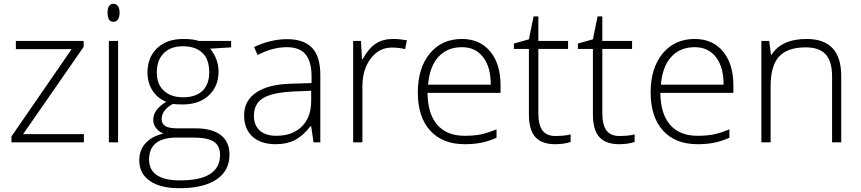

<svg xmlns="http://www.w3.org/2000/svg" viewBox="-20 -745 4506 1005"><path d="M418.9 0H40V-30.8L355 -487.8H63V-530.8H418V-500L101.1 -43H418.9Z M598.1 0H549.8V-530.8H598.1ZM543 -678.2Q543 -725.1 573.7 -725.1Q588.9 -725.1 597.4 -712.9Q606 -700.7 606 -678.2Q606 -656.2 597.4 -643.6Q588.9 -630.9 573.7 -630.9Q543 -630.9 543 -678.2Z M1189.9 -530.8V-497.1L1080.1 -490.2Q1124 -435.5 1124 -370.1Q1124 -293.5 1073 -245.8Q1022 -198.2 936 -198.2Q899.9 -198.2 885.3 -201.2Q856.4 -186 841.3 -165.5Q826.2 -145 826.2 -122.1Q826.2 -96.7 845.5 -85Q864.7 -73.2 910.2 -73.2H1002.9Q1089.4 -73.2 1135.3 -38.3Q1181.2 -3.4 1181.2 64.9Q1181.2 148.9 1113 194.6Q1044.9 240.2 918.9 240.2Q818.8 240.2 763.9 201.7Q709 163.1 709 94.2Q709 39.6 742.9 3.4Q776.9 -32.7 835 -45.9Q811 -56.2 796.6 -75Q782.2 -93.8 782.2 -118.2Q782.2 -171.4 850.1 -211.9Q803.7 -231 777.8 -271.7Q752 -312.5 752 -365.2Q752 -444.8 802.5 -492.9Q853 -541 939 -541Q991.2 -541 1020 -530.8ZM760.3 89.8Q760.3 199.2 922.9 199.2Q1131.8 199.2 1131.8 65.9Q1131.8 18.1 1099.1 -3.4Q1066.4 -24.9 993.2 -24.9H906.2Q760.3 -24.9 760.3 89.8ZM800.8 -365.2Q800.8 -303.7 838.1 -269.8Q875.5 -235.8 938 -235.8Q1004.4 -235.8 1039.8 -269.5Q1075.2 -303.2 1075.2 -367.2Q1075.2 -435.1 1038.8 -469Q1002.4 -502.9 937 -502.9Q873.5 -502.9 837.2 -466.6Q800.8 -430.2 800.8 -365.2Z M1621.1 0 1608.9 -84H1605Q1564.9 -32.7 1522.7 -11.5Q1480.5 9.8 1422.9 9.8Q1344.7 9.8 1301.3 -30.3Q1257.8 -70.3 1257.8 -141.1Q1257.8 -218.8 1322.5 -261.7Q1387.2 -304.7 1509.8 -307.1L1610.8 -310.1V-345.2Q1610.8 -420.9 1580.1 -459.5Q1549.3 -498 1481 -498Q1407.2 -498 1328.1 -457L1310.1 -499Q1397.5 -540 1482.9 -540Q1570.3 -540 1613.5 -494.6Q1656.7 -449.2 1656.7 -353V0ZM1425.8 -34.2Q1510.7 -34.2 1559.8 -82.8Q1608.9 -131.3 1608.9 -217.8V-270L1516.1 -266.1Q1404.3 -260.7 1356.7 -231.2Q1309.1 -201.7 1309.1 -139.2Q1309.1 -89.4 1339.6 -61.8Q1370.1 -34.2 1425.8 -34.2Z M2037.6 -541Q2071.3 -541 2109.9 -534.2L2100.6 -487.8Q2067.4 -496.1 2031.7 -496.1Q1963.9 -496.1 1920.4 -438.5Q1877 -380.9 1877 -293V0H1828.6V-530.8H1869.6L1874.5 -435.1H1877.9Q1910.6 -493.7 1947.8 -517.3Q1984.9 -541 2037.6 -541Z M2412.1 9.8Q2296.4 9.8 2231.7 -61.5Q2167 -132.8 2167 -261.2Q2167 -388.2 2229.5 -464.6Q2292 -541 2397.9 -541Q2491.7 -541 2545.9 -475.6Q2600.1 -410.2 2600.1 -297.9V-258.8H2217.8Q2218.8 -149.4 2268.8 -91.8Q2318.8 -34.2 2412.1 -34.2Q2457.5 -34.2 2491.9 -40.5Q2526.4 -46.9 2579.1 -67.9V-23.9Q2534.2 -4.4 2496.1 2.7Q2458 9.8 2412.1 9.8ZM2397.9 -498Q2321.3 -498 2274.9 -447.5Q2228.5 -397 2220.7 -301.8H2548.8Q2548.8 -394 2508.8 -446Q2468.8 -498 2397.9 -498Z M2886.7 -33.2Q2932.6 -33.2 2966.8 -41V-2Q2931.6 9.8 2885.7 9.8Q2815.4 9.8 2782 -27.8Q2748.5 -65.4 2748.5 -146V-488.8H2669.9V-517.1L2748.5 -539.1L2772.9 -659.2H2797.9V-530.8H2953.6V-488.8H2797.9V-152.8Q2797.9 -91.8 2819.3 -62.5Q2840.8 -33.2 2886.7 -33.2Z M3221.7 -33.2Q3267.6 -33.2 3301.8 -41V-2Q3266.6 9.8 3220.7 9.8Q3150.4 9.8 3116.9 -27.8Q3083.5 -65.4 3083.5 -146V-488.8H3004.9V-517.1L3083.5 -539.1L3107.9 -659.2H3132.8V-530.8H3288.6V-488.8H3132.8V-152.8Q3132.8 -91.8 3154.3 -62.5Q3175.8 -33.2 3221.7 -33.2Z M3630.9 9.8Q3515.1 9.8 3450.4 -61.5Q3385.7 -132.8 3385.7 -261.2Q3385.7 -388.2 3448.2 -464.6Q3510.7 -541 3616.7 -541Q3710.4 -541 3764.6 -475.6Q3818.8 -410.2 3818.8 -297.9V-258.8H3436.5Q3437.5 -149.4 3487.5 -91.8Q3537.6 -34.2 3630.9 -34.2Q3676.3 -34.2 3710.7 -40.5Q3745.1 -46.9 3797.9 -67.9V-23.9Q3752.9 -4.4 3714.8 2.7Q3676.8 9.8 3630.9 9.8ZM3616.7 -498Q3540 -498 3493.7 -447.5Q3447.3 -397 3439.5 -301.8H3767.6Q3767.6 -394 3727.5 -446Q3687.5 -498 3616.7 -498Z M4335.4 0V-344.2Q4335.4 -424.3 4301.8 -460.7Q4268.1 -497.1 4197.3 -497.1Q4102.1 -497.1 4057.9 -449Q4013.7 -400.9 4013.7 -293V0H3965.3V-530.8H4006.3L4015.6 -458H4018.6Q4070.3 -541 4202.6 -541Q4383.3 -541 4383.3 -347.2V0Z"/></svg>

Font: TypoPRO Open Sans
Style: Regular
Weight: 300
Foundry: Ascender Corporation
Version: Version 1.10